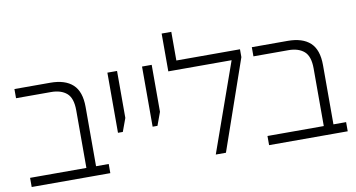

<svg xmlns="http://www.w3.org/2000/svg" viewBox="-74 -947 2107 1135"><g transform="rotate(-10 979.0 -380.0)"><path d="M371 0V-401Q371 -474 337 -503.5Q303 -533 243 -533H33V-588H248Q337 -588 383 -545.5Q429 -503 429 -411V0ZM33 0V-55H505V0Z M591 -227V-588H649V-306L620 -227Z M799 -227V-588H857V-306L828 -227Z M1005 -588H1387V-541L1199 0H1138L1327 -533H947V-760H1005Z M1796 0V-401Q1796 -474 1762 -503.5Q1728 -533 1668 -533H1458V-588H1673Q1762 -588 1808 -545.5Q1854 -503 1854 -411V0ZM1458 0V-55H1930V0Z"/></g></svg>

Font: Noto Sans Hebrew Light
Style: Regular
Weight: 300
Designer: Monotype Design Team
Foundry: Monotype Imaging Inc.
Version: Version 2.003